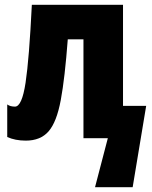

<svg xmlns="http://www.w3.org/2000/svg" viewBox="-20 -573 631 796"><path d="M490 -553H112Q101 -329 86 -230Q71 -131 42 -131Q22 -131 10 -140V-5Q43 10 87 10Q148 10 181.5 -28.5Q215 -67 232 -158.5Q249 -250 261 -410H326V0H427L374 203H530L586 -134H490Z"/></svg>

Font: Noto Sans Display Condensed Black
Style: Regular
Weight: 900
Width: 3
Designer: Monotype Design team
Foundry: Monotype Imaging Inc.
Version: 1.000